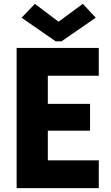

<svg xmlns="http://www.w3.org/2000/svg" viewBox="-20 -966 571 986"><path d="M65.4 -719.7H487.3V-577.1H225.6V-432.6H442.4V-294.9H225.6V-142.6H487.3V0H65.4ZM279.3 -855.5H282.2L405.3 -946.3L471.7 -875L295.9 -753.9H265.6L90.8 -875L159.2 -946.3Z"/></svg>

Font: Reddit Sans Vanilla ExtraBold
Style: Regular
Weight: 800
Designer: Stephen Hutchings
Foundry: Reddit
Version: Version 1.013